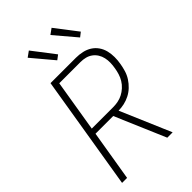

<svg xmlns="http://www.w3.org/2000/svg" viewBox="-283 -1067 1165 1165"><g transform="rotate(-45 300.0 -484.0)"><path d="M427 0 288 -325H136L82 0H39L160 -735H378Q406 -735 433 -729Q460 -723 482 -709Q504 -695 519 -673.5Q534 -652 540.5 -626Q547 -600 547 -572Q547 -544 542 -516Q538 -492 530.5 -467Q523 -442 508.5 -419.5Q494 -397 474.5 -378.5Q455 -360 431.5 -348Q408 -336 383 -330.5Q358 -325 334 -325L473 0ZM142 -363H325Q346 -363 367 -367Q388 -371 407.5 -381Q427 -391 444 -406.5Q461 -422 472.5 -441Q484 -460 490.5 -481Q497 -502 500 -522Q504 -544 504.5 -565.5Q505 -587 500.5 -607.5Q496 -628 485 -645.5Q474 -663 457.5 -675Q441 -687 421 -692Q401 -697 379 -697H197ZM483 -804 366 -942 402 -968 511 -826ZM287 -804 171 -942 207 -968 316 -826Z"/></g></svg>

Font: Iosevka Extralight Extended
Style: Italic
Weight: 200
Width: 7
Italic angle: -9°
Monospace: yes
Designer: Belleve Invis
Foundry: Belleve Invis
Version: Version 32.5.0; ttfautohint (v1.8.4)